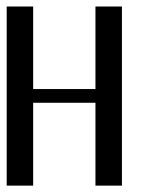

<svg xmlns="http://www.w3.org/2000/svg" viewBox="-20 -580 493 602"><path d="M84 -559.6H1V-300.8V-273.4V-257.8V2H84V-26.4V-257.8H279.3V-26.4V2H299.8H362.3V-257.8V-273.4V-285.2V-559.6H279.3V-532.2V-300.8H84V-532.2Z"/></svg>

Font: Cully Mac
Style: Regular
Weight: 400
Designer: Arif Nurcahyadi
Version: Version 1.0